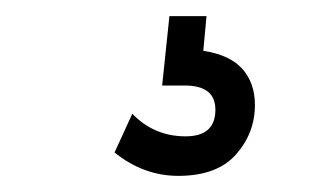

<svg xmlns="http://www.w3.org/2000/svg" viewBox="-20 -20 415 238"><path d="M201 198Q158 198 122 169L144 121Q171 149 210 149Q247 149 247 116Q247 86 209 86H181L190 0H236L232 43Q265 48 280.5 65.5Q296 83 296 110Q296 145 272.5 171.5Q249 198 201 198Z"/></svg>

Font: Inconsolata Condensed Medium
Style: Regular
Weight: 500
Width: 3
Monospace: yes
Designer: Raph Levien, Cyreal, Brenton Simpson
Foundry: Raph Levien, Cyreal, Google
Version: Version 3.100; ttfautohint (v1.8.4.7-5d5b)